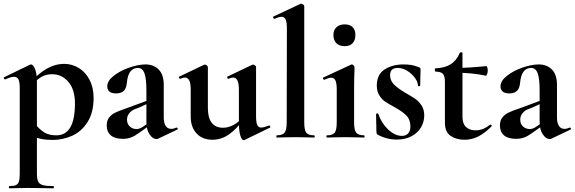

<svg xmlns="http://www.w3.org/2000/svg" viewBox="-25 -745 3113 1040"><path d="M26 263Q50 263 61.5 257.5Q73 252 77.5 238Q82 224 82 194V-269Q82 -301 75 -315Q68 -329 50 -329Q34 -329 4 -315H2Q-1 -315 -3.5 -320Q-6 -325 -4 -326L138 -395Q140 -396 143 -396Q155 -396 165 -370.5Q175 -345 175 -303V194Q175 224 181.5 238Q188 252 206.5 257.5Q225 263 264 263Q267 263 267 269Q267 275 264 275Q227 275 206 274L127 273L68 274Q53 275 26 275Q23 275 23 269Q23 263 26 263ZM129 -12 164 -75Q189 -44 214.5 -28Q240 -12 280 -12Q381 -12 381 -184Q381 -260 345.5 -301.5Q310 -343 257 -343Q222 -343 196 -326.5Q170 -310 140 -276L130 -288Q181 -346 227.5 -372.5Q274 -399 323 -399Q365 -399 401.5 -377Q438 -355 460 -313Q482 -271 482 -215Q482 -135 449 -83.5Q416 -32 365.5 -9.5Q315 13 261 13Q225 13 198 7.5Q171 2 129 -12Z M822 8Q802 8 785 -17.5Q768 -43 768 -85V-255Q768 -319 757.5 -348Q747 -377 722 -377Q669 -377 662 -295Q659 -265 644.5 -252Q630 -239 604 -239Q579 -239 567.5 -249.5Q556 -260 556 -277Q556 -307 591 -334.5Q626 -362 675.5 -379Q725 -396 763 -396Q807 -396 834.5 -368.5Q862 -341 862 -285V-108Q862 -79 872.5 -63Q883 -47 902 -47Q916 -47 931 -54H932Q936 -54 937.5 -49.5Q939 -45 935 -43L832 6Q828 8 822 8ZM553 -65Q553 -92 566 -108.5Q579 -125 598.5 -134.5Q618 -144 653 -156L678 -165L778 -202L782 -187L725 -161Q722 -160 705 -153.5Q688 -147 675.5 -132Q663 -117 663 -97Q663 -73 678.5 -59.5Q694 -46 714 -46Q730 -46 747 -57L797 -91L798 -75L728 -25Q705 -8 685 -0.5Q665 7 640 7Q597 7 575 -12Q553 -31 553 -65Z M1008 -113V-260Q1008 -325 977 -325Q966 -325 952 -318H951Q947 -318 945 -323.5Q943 -329 946 -330L1080 -394L1085 -395Q1090 -395 1095.5 -390.5Q1101 -386 1101 -382V-161Q1101 -53 1184 -53Q1212 -53 1241.5 -69Q1271 -85 1288 -111L1294 -99Q1258 -47 1216 -17.5Q1174 12 1126 12Q1071 12 1039.5 -22.5Q1008 -57 1008 -113ZM1390 -54Q1404 -54 1431 -65H1433Q1436 -65 1438.5 -60Q1441 -55 1438 -54L1300 13Q1298 14 1295 14Q1284 14 1276.5 -12Q1269 -38 1269 -82V-260Q1269 -325 1238 -325Q1227 -325 1212 -318H1211Q1208 -318 1206 -323.5Q1204 -329 1207 -330L1341 -394Q1343 -395 1346 -395Q1351 -395 1356.5 -390.5Q1362 -386 1362 -382V-116Q1362 -82 1368.5 -68Q1375 -54 1390 -54Z M1474 -12Q1505 -12 1516.5 -26.5Q1528 -41 1528 -81L1529 -589Q1529 -624 1522.5 -639Q1516 -654 1500 -654Q1487 -654 1462 -643H1461Q1458 -643 1455.5 -648.5Q1453 -654 1455 -655L1602 -724L1606 -725Q1611 -725 1617 -720.5Q1623 -716 1623 -712V-81Q1623 -41 1634 -26.5Q1645 -12 1676 -12Q1680 -12 1680 -6Q1680 0 1676 0Q1651 0 1636 -1L1575 -2L1515 -1Q1500 0 1474 0Q1472 0 1472 -6Q1472 -12 1474 -12Z M1746 -12Q1777 -12 1788 -26.5Q1799 -41 1799 -81V-260Q1799 -294 1792 -309Q1785 -324 1769 -324Q1756 -324 1732 -313H1731Q1727 -313 1725 -318.5Q1723 -324 1726 -325L1877 -395L1880 -396Q1885 -396 1890 -391Q1895 -386 1895 -382V-360Q1893 -320 1893 -262V-81Q1893 -41 1904.5 -26.5Q1916 -12 1947 -12Q1950 -12 1950 -6Q1950 0 1947 0Q1921 0 1906 -1L1846 -2L1787 -1Q1772 0 1746 0Q1743 0 1743 -6Q1743 -12 1746 -12ZM1781 -556Q1781 -582 1797.5 -597.5Q1814 -613 1842 -613Q1870 -613 1885 -598Q1900 -583 1900 -556Q1900 -527 1885 -511Q1870 -495 1842 -495Q1813 -495 1797 -511Q1781 -527 1781 -556Z M2168 -244Q2206 -222 2224.5 -209.5Q2243 -197 2258 -174.5Q2273 -152 2273 -120Q2273 -86 2256 -56Q2239 -26 2205 -7.5Q2171 11 2124 11Q2069 11 2020 -16Q2014 -22 2014 -28L2012 -127Q2012 -130 2017.5 -130.5Q2023 -131 2024 -129Q2040 -79 2077 -44Q2114 -9 2152 -9Q2173 -9 2185.5 -22Q2198 -35 2198 -60Q2198 -97 2177 -118.5Q2156 -140 2115 -163Q2080 -182 2062 -194Q2044 -206 2030 -228Q2016 -250 2016 -282Q2016 -341 2058 -368.5Q2100 -396 2161 -396Q2184 -396 2202.5 -393Q2221 -390 2244 -381Q2253 -378 2253 -370Q2253 -345 2252 -331L2251 -281Q2251 -278 2245 -278Q2239 -278 2239 -281Q2239 -300 2223 -322.5Q2207 -345 2181.5 -361Q2156 -377 2129 -377Q2088 -377 2088 -338Q2088 -309 2108.5 -288Q2129 -267 2168 -244Z M2385 -80V-302Q2385 -333 2374 -345Q2363 -357 2334 -357Q2333 -357 2331.5 -360Q2330 -363 2330 -366Q2330 -370 2331 -372.5Q2332 -375 2334 -375Q2385 -377 2416.5 -397Q2448 -417 2465 -458Q2467 -462 2473.5 -462Q2480 -462 2480 -458V-113Q2480 -75 2499.5 -57Q2519 -39 2551 -39Q2591 -39 2629 -69L2631 -70Q2635 -70 2637.5 -66Q2640 -62 2637 -60Q2600 -23 2565 -5.5Q2530 12 2491 12Q2447 12 2416 -9Q2385 -30 2385 -80ZM2445 -351V-377Q2510 -377 2610 -387Q2612 -387 2614.5 -379.5Q2617 -372 2617 -363Q2617 -353 2613.5 -343.5Q2610 -334 2606 -335Q2533 -351 2445 -351Z M2952 8Q2932 8 2915 -17.5Q2898 -43 2898 -85V-255Q2898 -319 2887.5 -348Q2877 -377 2852 -377Q2799 -377 2792 -295Q2789 -265 2774.5 -252Q2760 -239 2734 -239Q2709 -239 2697.5 -249.5Q2686 -260 2686 -277Q2686 -307 2721 -334.5Q2756 -362 2805.5 -379Q2855 -396 2893 -396Q2937 -396 2964.5 -368.5Q2992 -341 2992 -285V-108Q2992 -79 3002.5 -63Q3013 -47 3032 -47Q3046 -47 3061 -54H3062Q3066 -54 3067.5 -49.5Q3069 -45 3065 -43L2962 6Q2958 8 2952 8ZM2683 -65Q2683 -92 2696 -108.5Q2709 -125 2728.5 -134.5Q2748 -144 2783 -156L2808 -165L2908 -202L2912 -187L2855 -161Q2852 -160 2835 -153.5Q2818 -147 2805.5 -132Q2793 -117 2793 -97Q2793 -73 2808.5 -59.5Q2824 -46 2844 -46Q2860 -46 2877 -57L2927 -91L2928 -75L2858 -25Q2835 -8 2815 -0.5Q2795 7 2770 7Q2727 7 2705 -12Q2683 -31 2683 -65Z"/></svg>

Font: Cormorant Garamond
Style: Bold
Weight: 700
Designer: Christian Thalmann (Catharsis Fonts)
Foundry: Catharsis Fonts
Version: Version 4.000